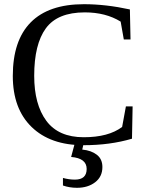

<svg xmlns="http://www.w3.org/2000/svg" viewBox="-20 -682 706 915"><path d="M143 -321Q143 -184 201 -106Q259 -28 379 -28Q497 -28 562 -77L580 -175H612L609 -21Q504 10 378 10Q220 10 130.5 -77Q41 -164 41 -320Q41 -489 126.5 -575.5Q212 -662 380 -662Q484 -662 599 -637L602 -494H570L555 -579Q484 -623 384 -623Q254 -623 198.5 -547Q143 -471 143 -321ZM372 31H373Q415 35 441.5 55.5Q468 76 468 114Q468 160 433.5 186.5Q399 213 347 213Q311 213 280 202V166Q309 174 337 174Q393 174 393 123Q393 72 319 66L339 -9H381Z"/></svg>

Font: Libra Serif Modern
Style: Regular
Weight: 400
Designer: Stefan Peev, Context Ltd
Foundry: Stefan Peev, Context Ltd
Version: Version 1.000